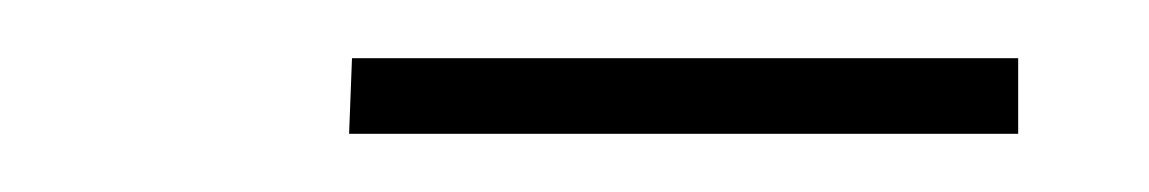

<svg xmlns="http://www.w3.org/2000/svg" viewBox="-20 -243 395 66"><path d="M100 -197 101 -223H330V-197Z"/></svg>

Font: Mea Culpa
Style: Regular
Weight: 400
Designer: Robert E. Leuschke
Foundry: Robert E. Leuschke
Version: Version 1.010; ttfautohint (v1.8.3)